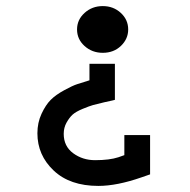

<svg xmlns="http://www.w3.org/2000/svg" viewBox="-20 -484 626 634"><path d="M475.6 -38.1V91.8Q473.6 92.8 447.3 101.6Q366.2 129.9 304.7 129.9Q210.9 129.9 157.2 79.1Q103.5 28.3 103.5 -43.9Q103.5 -79.1 117.2 -108.4Q130.9 -137.7 147.5 -154.3Q164.1 -170.9 191.9 -186Q219.7 -201.2 234.9 -206.1Q250 -210.9 275.4 -218.8V-273.4H359.4V-154.3L355.5 -153.3Q352.5 -152.3 351.6 -152.3Q331.1 -147.5 325.2 -146.5Q299.8 -140.6 287.6 -137.2Q275.4 -133.8 252.9 -124.5Q230.5 -115.2 219.7 -105.5Q209 -95.7 199.7 -79.1Q190.4 -62.5 190.4 -42Q190.4 -1 221.7 22Q252.9 44.9 293.9 44.9Q341.8 44.9 371.1 35.2L390.6 28.3V-38.1ZM319.3 -309.6Q284.2 -309.6 259.3 -332Q234.4 -354.5 234.4 -386.7Q234.4 -418.9 259.3 -441.4Q284.2 -463.9 319.3 -463.9Q354.5 -463.9 378.9 -441.4Q403.3 -418.9 403.3 -386.7Q403.3 -355.5 379.4 -332.5Q355.5 -309.6 319.3 -309.6Z"/></svg>

Font: Thabit-Bold
Style: Bold
Weight: 700
Designer: Regenerated by Nadim Shaikli
Foundry: MAK Alagha
Version: 0.01